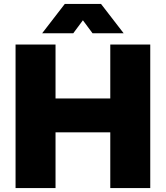

<svg xmlns="http://www.w3.org/2000/svg" viewBox="-20 -955 842 975"><path d="M59 -729H262V-455H540V-729H743V0H540V-283H262V0H59ZM309 -935H493L608 -786H450L401 -852L352 -786H194Z"/></svg>

Font: Mona Sans Black
Style: Regular
Weight: 900
Designer: Deni Anggara
Foundry: GitHub
Version: Version 2.000